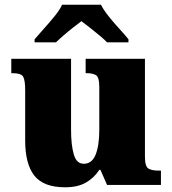

<svg xmlns="http://www.w3.org/2000/svg" viewBox="-20 -786 731 816"><path d="M257 10Q165 10 126 -39.5Q87 -89 87 -189V-402Q87 -445 78.5 -460Q70 -475 32 -475H28V-536H282V-234Q282 -170 293.5 -130Q305 -90 336 -90Q371 -90 386.5 -129Q402 -168 402 -235V-417Q402 -458 388 -466.5Q374 -475 348 -475H344V-536H596V-121Q596 -78 611 -69.5Q626 -61 652 -61H664V0H435L407 -64H402Q380 -30 345 -10Q310 10 257 10ZM127 -619Q143 -638 166.5 -664Q190 -690 212 -717Q234 -744 244 -766H409Q420 -744 441.5 -717Q463 -690 487 -664Q511 -638 526 -619V-606H435Q425 -617 404.5 -634Q384 -651 362.5 -668Q341 -685 326 -696Q311 -685 289.5 -668Q268 -651 248.5 -634Q229 -617 218 -606H127Z"/></svg>

Font: Noto Serif Myanmar Black
Style: Regular
Weight: 900
Designer: Ben Mitchell and the Monotype Design Team
Foundry: Monotype Imaging Inc.
Version: Version 2.106; ttfautohint (v1.8.4.7-5d5b)